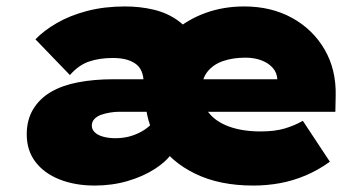

<svg xmlns="http://www.w3.org/2000/svg" viewBox="-20 -566 1128 596"><path d="M274 10Q213 10 165 -9Q117 -28 90 -63.5Q63 -99 63 -149Q63 -194 83 -227Q103 -260 138 -280.5Q173 -301 222.5 -310.5Q272 -320 332 -320H846L841 -301V-319Q840 -340 827 -355Q814 -370 792 -378.5Q770 -387 742 -387Q703 -387 672.5 -376.5Q642 -366 624 -343.5Q606 -321 606 -284Q606 -244 628 -216Q650 -188 691.5 -173Q733 -158 789 -158Q834 -158 865 -167.5Q896 -177 920 -191L1004 -64Q968 -38 929 -21.5Q890 -5 849.5 2.5Q809 10 766 10Q662 10 586.5 -26.5Q511 -63 471 -125.5Q431 -188 431 -268Q431 -330 454.5 -381Q478 -432 520.5 -469Q563 -506 618.5 -526Q674 -546 738 -546Q822 -546 886.5 -510.5Q951 -475 987.5 -412.5Q1024 -350 1022 -268L1021 -219H349Q336 -219 321 -216.5Q306 -214 293.5 -209.5Q281 -205 273 -196.5Q265 -188 265 -176Q265 -164 274.5 -155Q284 -146 301 -141.5Q318 -137 338 -137Q366 -137 389 -144.5Q412 -152 429 -163.5Q446 -175 455 -187L514 -91Q497 -65 460.5 -41.5Q424 -18 376 -4Q328 10 274 10ZM426 -242V-307Q426 -329 419.5 -344.5Q413 -360 399.5 -369Q386 -378 369 -382Q352 -386 330 -386Q289 -386 256.5 -375Q224 -364 197 -333L90 -444Q116 -471 156.5 -494.5Q197 -518 250.5 -532Q304 -546 368 -546Q415 -546 457 -536Q499 -526 532 -502.5Q565 -479 583.5 -442Q602 -405 602 -352V-242Z"/></svg>

Font: Lexend Exa Black
Style: Regular
Weight: 900
Designer: Bonnie Shaver-Troup, Thomas Jockin
Foundry: Lexend
Version: Version 1.007